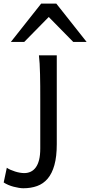

<svg xmlns="http://www.w3.org/2000/svg" viewBox="-113 -801 494 1051"><path d="M197.8 -12.2Q197.8 56.2 184.8 102.5Q171.9 148.9 147.9 177Q124 205.1 90.1 217.3Q56.2 229.5 14.6 229.5Q4.4 229.5 -9.5 227.3Q-23.4 225.1 -38.3 221.2Q-53.2 217.3 -67.6 211.2Q-82 205.1 -92.8 197.8L-75.7 117.2Q-67.9 123 -55.7 128.4Q-43.5 133.8 -30.3 137.9Q-17.1 142.1 -3.9 144.3Q9.3 146.5 19.5 146.5Q39.1 146.5 55.2 138.9Q71.3 131.3 83 115.2Q94.7 99.1 101.1 73.7Q107.4 48.3 107.4 12.2V-258.8Q107.4 -294.4 107.2 -329.1Q106.9 -363.8 106.2 -394.8Q105.5 -425.8 104 -452.4Q102.5 -479 100.1 -498H197.8ZM-53.7 -571.3 112.3 -781.2H195.3L361.3 -571.3H288.1L153.8 -708L19.5 -571.3Z"/></svg>

Font: Andika Afr
Style: Regular
Weight: 400
Designer: Victor Gaultney, Annie Olsen, Julie Remington, Don Collingsworth, Eric Hays, Becca Hirsbrunner
Foundry: SIL International
Version: Version 5.000